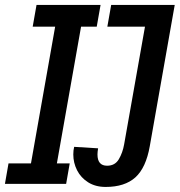

<svg xmlns="http://www.w3.org/2000/svg" viewBox="-51 -745 728 778"><path d="M-16.5 -83H74.5L172.5 -637H81.5L97 -725H356.5L341 -637H277.5L179.5 -83H231.5L217 0H-31ZM246 -119Q246 -136 249.5 -150L346.5 -144Q344 -129 344 -119Q344 -73.5 383 -73.5Q415 -73.5 430.5 -99.8Q446 -126 452 -160L536.5 -637H384L399.5 -725H657L556 -153Q540.5 -65 497.5 -26.2Q454.5 12.5 377 12.5Q336 12.5 306.2 -6.2Q276.5 -25 261.2 -55.2Q246 -85.5 246 -119Z"/></svg>

Font: JuliaMono Italic
Style: Regular
Weight: 400
Italic angle: -9°
Monospace: yes
Designer: cormullion
Foundry: corm
Version: Version 0.049; ttfautohint (v1.8.4)